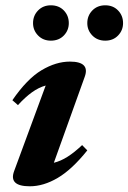

<svg xmlns="http://www.w3.org/2000/svg" viewBox="-20 -672 472 706"><path d="M32 -43 148 -357.5Q122.5 -350.5 97.8 -332.8Q73 -315 46 -285.5L25.5 -303.5Q79.5 -382 132.8 -413.8Q186 -445.5 237 -445.5Q312 -445.5 291.5 -389.5L178 -73.5Q203 -79.5 228.2 -95.5Q253.5 -111.5 282 -138.5L301 -119Q244.5 -48.5 192.2 -17.8Q140 13 89.5 13Q11 13 32 -43ZM167 -522.5Q138.5 -522.5 120 -541.5Q101.5 -560.5 101.5 -587Q101.5 -614.5 120 -633.5Q138.5 -652.5 167 -652.5Q196.5 -652.5 214.8 -633.5Q233 -614.5 233 -587Q233 -560.5 214.8 -541.5Q196.5 -522.5 167 -522.5ZM367 -522.5Q338 -522.5 319.5 -541.5Q301 -560.5 301 -587Q301 -614.5 319.5 -633.5Q338 -652.5 367 -652.5Q396 -652.5 414.2 -633.5Q432.5 -614.5 432.5 -587Q432.5 -560.5 414.2 -541.5Q396 -522.5 367 -522.5Z"/></svg>

Font: Newsreader 16pt
Style: Bold Italic
Weight: 700
Italic angle: -17°
Designer: Hugues Gentile
Foundry: Production Type
Version: Version 1.003; ttfautohint (v1.8.3)